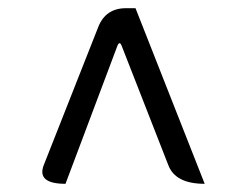

<svg xmlns="http://www.w3.org/2000/svg" viewBox="-20 -767 589 469"><path d="M140 -318Q69 -318 87 -364L220 -701Q238 -747 288 -747H311L480 -318Q408 -318 391 -364L278 -653Q272 -670 266 -653L140 -318Z"/></svg>

Font: Swei Half Moon CJK TC
Style: DemiLight
Weight: 350
Version: Version 2.125